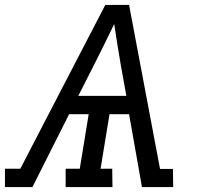

<svg xmlns="http://www.w3.org/2000/svg" viewBox="-33 -755 803 775"><path d="M-13 0V-74H49L392 -735H488L613 -73H665L666 0H540L488 -294H409L373 -74H420L421 0H232V-74H289L325 -294H246L98 0ZM283 -368H477L455 -490Q448 -532 441 -574Q434 -616 428 -658Q408 -616 387 -574Q366 -532 345 -490Z"/></svg>

Font: Iosevka Plex Etoile
Style: Italic
Weight: 400
Italic angle: -9°
Designer: Belleve Invis
Foundry: Belleve Invis
Version: Version 25.1.1; ttfautohint (v1.8.4)